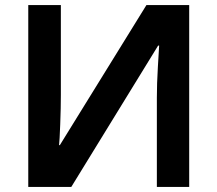

<svg xmlns="http://www.w3.org/2000/svg" viewBox="-20 -734 854 754"><path d="M91 -714V0H260L601 -555H605Q604 -538 600 -471.5Q596 -405 596 -350V0H723V-714H555L215 -164H212Q214 -180 216.5 -245.5Q219 -311 219 -361V-714Z"/></svg>

Font: Noto Sans UI
Style: Bold
Weight: 700
Designer: Monotype Design Team
Foundry: Monotype Imaging Inc.
Version: Version 1.901